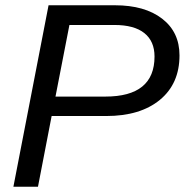

<svg xmlns="http://www.w3.org/2000/svg" viewBox="-20 -708 707 728"><path d="M416 -688Q528.8 -688 594.7 -637.2Q660.6 -586.4 660.6 -498Q660.6 -390.6 586.2 -329.3Q511.7 -268.1 382.8 -268.1H175.8L124 0H30.8L164.1 -688ZM190.4 -341.8H379.4Q565.9 -341.8 565.9 -493.7Q565.9 -551.8 527.3 -582.5Q488.8 -613.3 413.6 -613.3H243.2Z"/></svg>

Font: Liberation Sans
Style: Italic
Weight: 400
Italic angle: -12°
Designer: Steve Matteson
Foundry: Ascender Corporation
Version: Version 2.1.5